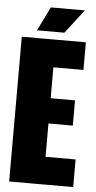

<svg xmlns="http://www.w3.org/2000/svg" viewBox="-56 -838 434 872"><g transform="rotate(5 161.0 -402.0)"><path d="M20 0V-660H175V0ZM130 0V-126H312V0ZM130 -278V-393H286V-278ZM130 -534V-660H312V-534ZM211 -695H86L140 -804H295Z"/></g></svg>

Font: Bricolage Grotesque 96pt ExtraBold Condensed
Style: Regular
Weight: 800
Width: 3
Version: Version 1.001;gftools[0.9.33.dev8+g029e19f]